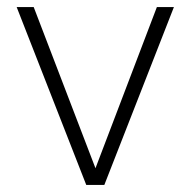

<svg xmlns="http://www.w3.org/2000/svg" viewBox="-20 -521 537 541"><path d="M223 0 27 -501H75L249 -47L422 -501H470L274 0Z"/></svg>

Font: DM Sans 17pt ExtraLight
Style: Regular
Weight: 250
Version: Version 4.004;gftools[0.9.30]